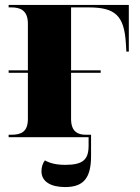

<svg xmlns="http://www.w3.org/2000/svg" viewBox="-20 -556 568 778"><path d="M15 0H339V34C339 90 317 112 245 112C209 112 184 106 162 94C153 105 148 121 148 138C148 180 186 202 244 202C318 202 349 166 349 76V-10H328C297 -10 268 -21 268 -74V-261H388V-271H268V-526H339C447 -526 483 -493 490 -381L492 -347H502V-536H15V-526H26C60 -526 93 -516 93 -460V-271H15V-261H93V-74C93 -22 66 -10 26 -10H15Z"/></svg>

Font: Noto Serif Display ExtraBold
Style: Regular
Weight: 800
Designer: Monotype Design Team
Foundry: Monotype Imaging Inc.
Version: Version 2.009